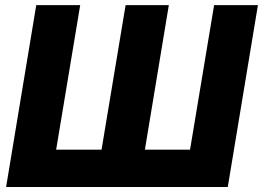

<svg xmlns="http://www.w3.org/2000/svg" viewBox="-20 -748 1052 768"><path d="M125 -727.5H300.8L204.6 -149.4H386.2L482.4 -727.5H655.3L559.6 -149.4H740.2L836.4 -727.5H1011.7L891.1 0H4.4Z"/></svg>

Font: Inter Display ExtraBold
Style: Italic
Weight: 800
Italic angle: -9.39999°
Designer: Rasmus Andersson
Foundry: rsms
Version: Version 4.000;git-a52131595